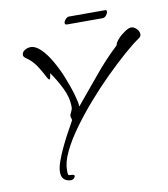

<svg xmlns="http://www.w3.org/2000/svg" viewBox="-84 -782 790 901"><g transform="rotate(-10 310.5 -332.0)"><path d="M178 47Q137 43 137 1Q137 -20 147 -48.5Q157 -77 171.5 -108Q186 -139 200.5 -166Q215 -193 225 -210.5Q235 -228 235 -230Q235 -236 233 -240.5Q231 -245 231 -251Q231 -256 237.5 -268Q244 -280 244 -291Q244 -337 221 -383Q198 -429 172 -465Q169 -436 164 -436Q159 -436 149 -456.5Q139 -477 120.5 -505.5Q102 -534 70 -556Q61 -563 61 -570Q61 -585 75 -593Q89 -601 102 -601Q127 -601 152 -576Q177 -551 199.5 -511.5Q222 -472 239.5 -428Q257 -384 268 -346Q279 -308 280 -287Q334 -351 387.5 -416.5Q441 -482 502 -539Q504 -552 519 -568.5Q534 -585 553 -597.5Q572 -610 583 -610Q597 -610 609 -597.5Q621 -585 621 -571Q621 -561 611 -554Q580 -533 536 -494.5Q492 -456 442 -406.5Q392 -357 344.5 -302.5Q297 -248 257.5 -193.5Q218 -139 194.5 -90Q171 -41 171 -3Q171 16 173 19.5Q175 23 188 23Q202 23 202 30Q202 36 195 42Q188 48 178 47ZM291 -676Q280 -676 280 -684Q280 -692 288.5 -701.5Q297 -711 304 -711H478Q485 -711 485 -703Q485 -696 477.5 -686Q470 -676 459 -676Z"/></g></svg>

Font: Hurricane
Style: Regular
Weight: 400
Designer: Robert E. Leuschke
Foundry: Robert E. Leuschke
Version: Version 1.010; ttfautohint (v1.8.3)